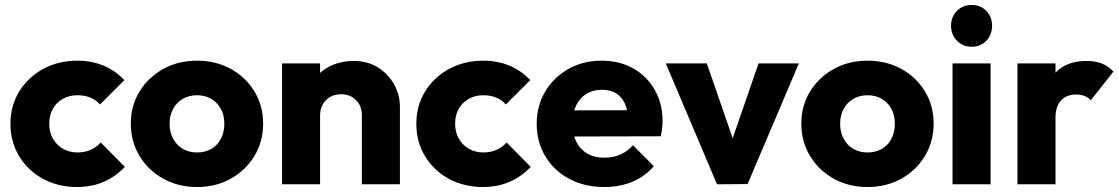

<svg xmlns="http://www.w3.org/2000/svg" viewBox="-20 -741 4501 772"><path d="M289 11Q214 11 153 -22Q92 -55 57 -113Q22 -171 22 -243Q22 -316 57.5 -373.5Q93 -431 154 -464Q215 -497 291 -497Q348 -497 395.5 -477.5Q443 -458 480 -419L382 -321Q365 -340 342.5 -349Q320 -358 291 -358Q258 -358 232.5 -343.5Q207 -329 192.5 -303.5Q178 -278 178 -244Q178 -210 192.5 -184Q207 -158 233 -143Q259 -128 291 -128Q321 -128 344.5 -138.5Q368 -149 385 -168L482 -70Q444 -30 396 -9.5Q348 11 289 11Z M772 11Q697 11 636.5 -22.5Q576 -56 541 -114Q506 -172 506 -244Q506 -316 541 -373Q576 -430 636 -463.5Q696 -497 772 -497Q848 -497 908 -464Q968 -431 1003 -373.5Q1038 -316 1038 -244Q1038 -172 1003 -114Q968 -56 908 -22.5Q848 11 772 11ZM772 -128Q805 -128 830 -142.5Q855 -157 868.5 -183.5Q882 -210 882 -244Q882 -278 868 -303.5Q854 -329 829.5 -343.5Q805 -358 772 -358Q740 -358 715 -343.5Q690 -329 676 -303Q662 -277 662 -243Q662 -210 676 -183.5Q690 -157 715 -142.5Q740 -128 772 -128Z M1435 0V-277Q1435 -315 1411.5 -338.5Q1388 -362 1352 -362Q1327 -362 1308 -351.5Q1289 -341 1278 -321.5Q1267 -302 1267 -277L1208 -306Q1208 -363 1233 -406Q1258 -449 1302.5 -472.5Q1347 -496 1403 -496Q1457 -496 1498.5 -470.5Q1540 -445 1564 -403Q1588 -361 1588 -311V0ZM1114 0V-486H1267V0Z M1921 11Q1846 11 1785 -22Q1724 -55 1689 -113Q1654 -171 1654 -243Q1654 -316 1689.5 -373.5Q1725 -431 1786 -464Q1847 -497 1923 -497Q1980 -497 2027.5 -477.5Q2075 -458 2112 -419L2014 -321Q1997 -340 1974.5 -349Q1952 -358 1923 -358Q1890 -358 1864.5 -343.5Q1839 -329 1824.5 -303.5Q1810 -278 1810 -244Q1810 -210 1824.5 -184Q1839 -158 1865 -143Q1891 -128 1923 -128Q1953 -128 1976.5 -138.5Q2000 -149 2017 -168L2114 -70Q2076 -30 2028 -9.5Q1980 11 1921 11Z M2410 11Q2331 11 2269.5 -21.5Q2208 -54 2173 -112Q2138 -170 2138 -243Q2138 -316 2172.5 -373.5Q2207 -431 2266 -464Q2325 -497 2399 -497Q2471 -497 2526 -466Q2581 -435 2612.5 -380Q2644 -325 2644 -254Q2644 -241 2642.5 -226.5Q2641 -212 2637 -193L2218 -192V-297L2572 -298L2506 -254Q2505 -296 2493 -323.5Q2481 -351 2457.5 -365.5Q2434 -380 2400 -380Q2364 -380 2337.5 -363.5Q2311 -347 2296.5 -317Q2282 -287 2282 -244Q2282 -201 2297.5 -170.5Q2313 -140 2341.5 -123.5Q2370 -107 2409 -107Q2445 -107 2474 -119.5Q2503 -132 2525 -157L2609 -73Q2573 -31 2522 -10Q2471 11 2410 11Z M2863 0 2657 -486H2822L2962 -81H2890L3030 -486H3192L2986 -1Z M3468 11Q3393 11 3332.5 -22.5Q3272 -56 3237 -114Q3202 -172 3202 -244Q3202 -316 3237 -373Q3272 -430 3332 -463.5Q3392 -497 3468 -497Q3544 -497 3604 -464Q3664 -431 3699 -373.5Q3734 -316 3734 -244Q3734 -172 3699 -114Q3664 -56 3604 -22.5Q3544 11 3468 11ZM3468 -128Q3501 -128 3526 -142.5Q3551 -157 3564.5 -183.5Q3578 -210 3578 -244Q3578 -278 3564 -303.5Q3550 -329 3525.5 -343.5Q3501 -358 3468 -358Q3436 -358 3411 -343.5Q3386 -329 3372 -303Q3358 -277 3358 -243Q3358 -210 3372 -183.5Q3386 -157 3411 -142.5Q3436 -128 3468 -128Z M3810 0V-486H3963V0ZM3887 -553Q3851 -553 3827.5 -577.5Q3804 -602 3804 -637Q3804 -673 3827.5 -697Q3851 -721 3887 -721Q3923 -721 3946 -697Q3969 -673 3969 -637Q3969 -602 3946 -577.5Q3923 -553 3887 -553Z M4071 0V-486H4224V0ZM4224 -267 4160 -317Q4179 -402 4224 -449Q4269 -496 4349 -496Q4384 -496 4410.5 -485.5Q4437 -475 4457 -453L4366 -338Q4356 -349 4341 -355Q4326 -361 4307 -361Q4269 -361 4246.5 -337.5Q4224 -314 4224 -267Z"/></svg>

Font: Outfit-Bold
Style: Bold
Weight: 700
Designer: Rodrigo Fuenzalida
Foundry: fragTYPE
Version: Version 1.000